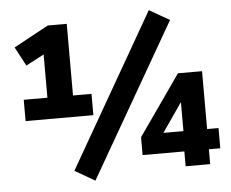

<svg xmlns="http://www.w3.org/2000/svg" viewBox="-53 -797 1068 889"><g transform="rotate(-5 481.0 -352.5)"><path d="M57 -273V-372H167V-597L215 -598L83 -529L36 -617L198 -705H286V-372H372V-273ZM355 30 262 -24 670 -735 764 -681ZM777 0V-69H583V-152L779 -432H891V-163H944V-69H891V0ZM781 -163V-318H795L676 -146L675 -163Z"/></g></svg>

Font: Nunito Sans 11pt ExtraBold
Style: Regular
Weight: 800
Version: Version 3.101;gftools[0.9.27]